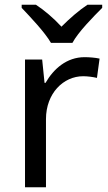

<svg xmlns="http://www.w3.org/2000/svg" viewBox="-20 -786 453 806"><path d="M194 -606H284C308 -651 371 -715 409 -753V-766H347C312 -743 274 -710 238 -674C205 -710 166 -743 131 -766H71V-753C107 -715 168 -651 194 -606ZM335 -546C260 -546 205 -497 171 -438H167L157 -536H85V0H173V-286C173 -394 246 -466 329 -466C347 -466 370 -463 387 -459L398 -540C380 -544 355 -546 335 -546Z"/></svg>

Font: Noto Sans Arabic
Style: Regular
Weight: 400
Designer: Monotype Design Team, Nadine Chahine, Nizar Qandah and Khaled Hosny
Foundry: Monotype Imaging Inc.
Version: Version 2.012